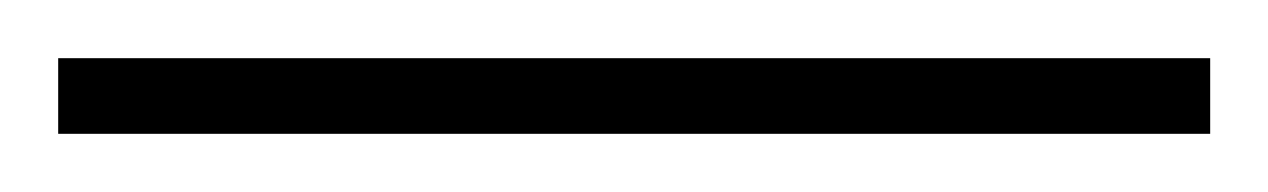

<svg xmlns="http://www.w3.org/2000/svg" viewBox="-24 -806 436 66"><path d="M392 -760V-786H-4V-760Z"/></svg>

Font: Noto Sans Malayalam ExtraCondensed Thin
Style: Regular
Weight: 100
Width: 2
Designer: Jelle Bosma - Monotype Design Team
Foundry: Monotype Imaging Inc.
Version: Version 2.104